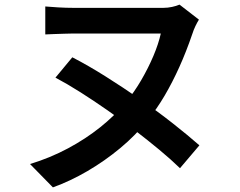

<svg xmlns="http://www.w3.org/2000/svg" viewBox="-20 -750 1040 831"><path d="M841 -665Q834 -654 826 -637.5Q818 -621 812 -602Q786 -526 756 -459.5Q726 -393 692.5 -336Q659 -279 620 -231Q568 -165 500.5 -109Q433 -53 358.5 -9.5Q284 34 209 61L110 -40Q198 -67 274.5 -108Q351 -149 413.5 -199Q476 -249 523 -305Q561 -351 591.5 -403.5Q622 -456 644 -508Q666 -560 676 -605Q663 -605 636 -605Q609 -605 574 -605Q539 -605 499.5 -605Q460 -605 422 -605Q384 -605 351.5 -605Q319 -605 298 -605Q279 -605 256 -604Q233 -603 211.5 -602.5Q190 -602 176 -601V-722Q198 -720 232 -718Q266 -716 298 -716Q319 -716 352.5 -716Q386 -716 426 -716Q466 -716 507.5 -716Q549 -716 585.5 -716Q622 -716 649 -716Q676 -716 687 -716Q706 -716 724.5 -720Q743 -724 757 -730ZM293 -502Q361 -467 436.5 -419.5Q512 -372 587 -320Q662 -268 728 -216Q794 -164 843 -121L759 -22Q721 -59 670.5 -101Q620 -143 562.5 -187Q505 -231 445.5 -272.5Q386 -314 328.5 -350.5Q271 -387 220 -414Z"/></svg>

Font: Noto Sans JP Thin SemiBold
Style: Regular
Weight: 600
Version: Version 2.004-H2;hotconv 1.0.118;makeotfexe 2.5.65603